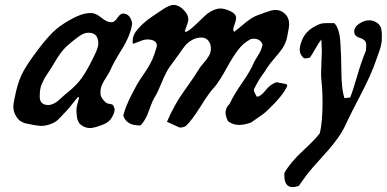

<svg xmlns="http://www.w3.org/2000/svg" viewBox="-20 -518 1573 781"><path d="M141.6 -125Q141.6 -90.8 176.8 -90.8Q186.5 -90.8 197.8 -96.2Q209 -101.6 216.3 -107.9Q223.6 -114.3 236.3 -126Q249 -137.7 255.9 -142.6Q292 -171.9 312.5 -200.7Q333 -229.5 357.4 -279.3Q379.9 -322.3 379.9 -339.8Q379.9 -384.8 340.8 -384.8Q333 -384.8 325.7 -382.8Q318.4 -380.9 310.5 -376Q302.7 -371.1 298.3 -368.2Q293.9 -365.2 283.7 -356.9Q273.4 -348.6 269.5 -345.7Q257.8 -335.9 248.5 -327.1Q239.3 -318.4 230 -306.2Q220.7 -293.9 216.8 -288.1Q212.9 -282.2 202.1 -264.2Q191.4 -246.1 187.5 -240.2Q183.6 -233.4 173.8 -219.2Q164.1 -205.1 160.6 -198.2Q157.2 -191.4 151.4 -179.2Q145.5 -167 143.6 -154.3Q141.6 -141.6 141.6 -125ZM191.4 -15.6Q168.9 -5.9 147.5 -5.9Q138.7 -5.9 115.2 -9.8Q112.3 -10.7 104.5 -12.2Q96.7 -13.7 94.2 -14.2Q91.8 -14.6 85 -16.1Q78.1 -17.6 75.7 -19Q73.2 -20.5 67.9 -22.9Q62.5 -25.4 59.6 -27.8Q56.6 -30.3 53.2 -34.2Q49.8 -38.1 46.9 -43Q34.2 -61.5 34.2 -85Q34.2 -97.7 44.9 -144.5Q56.6 -195.3 76.2 -230Q95.7 -264.6 134.8 -316.4Q168.9 -361.3 194.8 -386.7Q220.7 -412.1 261.7 -435.5Q312.5 -464.8 345.7 -464.8H353.5Q370.1 -463.9 392.6 -445.8Q415 -427.7 430.7 -427.7H435.5Q446.3 -428.7 458 -445.8Q469.7 -462.9 479.5 -462.9H482.4Q511.7 -460 517.6 -421.9Q511.7 -376 475.6 -317.4Q439.5 -258.8 429.7 -234.4Q423.8 -221.7 412.6 -204.6Q401.4 -187.5 395 -173.3Q388.7 -159.2 388.7 -142.6V-134.8Q390.6 -118.2 412.1 -99.6Q416 -96.7 427.2 -95.2Q438.5 -93.8 441.4 -87.9Q446.3 -78.1 446.3 -72.3Q446.3 -60.5 435.5 -41Q424.8 -21.5 400.4 -11.7Q363.3 2.9 346.7 2.9Q328.1 2.9 312.5 -7.8Q308.6 -10.7 305.2 -13.7Q301.8 -16.6 299.8 -21.5Q297.9 -26.4 296.4 -28.8Q294.9 -31.2 293.9 -37.6Q293 -43.9 292.5 -46.4Q292 -48.8 291.5 -56.6Q291 -64.5 291 -66.4V-72.3Q291 -82 295.4 -96.7Q299.8 -111.3 300.8 -117.2V-121.1Q300.8 -124 299.8 -124Q296.9 -124 288.1 -112.8Q279.3 -101.6 267.1 -86.4Q254.9 -71.3 248 -64.5Q241.2 -57.6 231 -46.4Q220.7 -35.2 212.4 -27.8Q204.1 -20.5 191.4 -15.6Z M837.9 -320.3Q837.9 -338.9 828.1 -351.6Q818.4 -364.3 801.8 -365.2H798.8Q778.3 -365.2 760.7 -355Q743.2 -344.7 734.4 -334Q725.6 -323.2 709 -299.3Q692.4 -275.4 684.6 -265.6Q668 -245.1 657.2 -224.6Q646.5 -204.1 635.3 -176.8Q624 -149.4 614.3 -130.9Q601.6 -113.3 586.9 -70.8Q572.3 -28.3 551.8 -7.8H547.9Q493.2 -7.8 481.4 -48.8Q488.3 -72.3 495.6 -90.3Q502.9 -108.4 507.8 -118.2Q512.7 -127.9 522 -145.5Q531.2 -163.1 538.1 -175.8Q547.9 -192.4 563.5 -214.8Q579.1 -237.3 589.8 -256.3Q600.6 -275.4 608.4 -298.8Q618.2 -328.1 618.2 -332Q618.2 -354.5 585 -357.4H580.1Q569.3 -357.4 560.5 -354.5Q551.8 -351.6 540 -346.7Q528.3 -341.8 520.5 -339.8Q519.5 -343.8 519.5 -350.6Q519.5 -377 543 -402.8Q566.4 -428.7 602.5 -453.1L637.7 -476.6Q668 -498 686.5 -498Q710 -498 733.4 -470.7Q746.1 -455.1 746.1 -437.5Q746.1 -429.7 731.4 -390.6Q733.4 -388.7 735.4 -388.7Q742.2 -388.7 756.8 -400.9Q771.5 -413.1 792 -433.1Q812.5 -453.1 824.2 -462.9Q852.5 -483.4 877 -483.4Q893.6 -483.4 917 -472.7Q940.4 -461.9 940.4 -444.3Q940.4 -435.5 934.6 -419.9Q928.7 -404.3 928.7 -398.4Q928.7 -391.6 932.6 -388.7Q946.3 -398.4 964.8 -414.6Q983.4 -430.7 999.5 -441.4Q1015.6 -452.1 1036.1 -459Q1041 -460.9 1057.1 -466.8Q1073.2 -472.7 1082.5 -475.1Q1091.8 -477.5 1101.6 -477.5Q1120.1 -477.5 1135.7 -464.8Q1156.2 -448.2 1156.2 -418.9Q1156.2 -407.2 1147.5 -365.2Q1141.6 -339.8 1128.4 -320.8Q1115.2 -301.8 1095.7 -279.8Q1076.2 -257.8 1065.4 -240.2Q1058.6 -228.5 1049.8 -216.8Q1041 -205.1 1032.7 -191.4Q1024.4 -177.7 1012.7 -154.3V-152.3Q1012.7 -147.5 1014.6 -143.1Q1016.6 -138.7 1019.5 -133.8Q1022.5 -128.9 1024.4 -125H1026.4Q1040 -125 1061 -151.4Q1082 -177.7 1106.4 -183.6Q1111.3 -181.6 1122.6 -180.2Q1133.8 -178.7 1141.1 -176.8Q1148.4 -174.8 1148.4 -169.9Q1148.4 -168 1147.5 -166Q1128.9 -127 1071.3 -72.3Q1060.5 -61.5 1049.8 -53.7Q1039.1 -45.9 1024.9 -36.1Q1010.7 -26.4 1001 -19.5Q973.6 -9.8 952.1 -9.8Q926.8 -9.8 907.2 -25.4Q897.5 -44.9 897.5 -60.5Q897.5 -80.1 914.1 -95.7Q930.7 -131.8 965.3 -181.6Q1000 -231.4 1013.7 -265.6Q1015.6 -269.5 1022.9 -281.7Q1030.3 -293.9 1033.7 -299.3Q1037.1 -304.7 1041.5 -314.9Q1045.9 -325.2 1047.9 -335.9Q1040 -360.4 1012.7 -360.4Q1004.9 -360.4 1001 -359.4Q969.7 -343.8 947.3 -313.5Q924.8 -283.2 900.4 -238.3Q876 -193.4 854.5 -166Q832 -143.6 796.4 -85.9Q760.7 -28.3 735.4 -4.9Q723.6 1 710.9 1L659.2 -22.5Q688.5 -91.8 730 -149.4Q771.5 -207 785.2 -230.5Q792 -243.2 806.6 -259.8Q821.3 -276.4 829.6 -290.5Q837.9 -304.7 837.9 -320.3Z M1420.9 -389.6Q1420.9 -408.2 1441.4 -421.9Q1461.9 -435.5 1482.4 -435.5Q1500 -435.5 1515.6 -423.8Q1520.5 -419.9 1523.9 -415.5Q1527.3 -411.1 1528.8 -407.7Q1530.3 -404.3 1531.2 -397.9Q1532.2 -391.6 1532.7 -388.2Q1533.2 -384.8 1533.2 -376.5Q1533.2 -368.2 1533.2 -365.2V-360.4Q1533.2 -350.6 1531.2 -340.8Q1529.3 -331.1 1527.8 -325.2Q1526.4 -319.3 1522 -307.1Q1517.6 -294.9 1515.6 -289.1Q1500 -243.2 1482.9 -205.6Q1465.8 -168 1439.5 -117.7Q1413.1 -67.4 1398.4 -37.1Q1377.9 7.8 1369.1 21.5Q1342.8 63.5 1293.9 116.7Q1245.1 169.9 1224.6 197.3L1195.3 238.3Q1178.7 243.2 1170.9 243.2Q1136.7 243.2 1136.7 196.3V185.5Q1161.1 142.6 1211.9 95.7Q1262.7 48.8 1281.2 23.4Q1292 -23.4 1292 -101.6Q1292 -150.4 1287.1 -193.4Q1286.1 -204.1 1286.1 -222.7Q1286.1 -238.3 1287.6 -266.6Q1289.1 -294.9 1289.1 -311.5Q1289.1 -322.3 1287.1 -357.4Q1276.4 -343.8 1263.2 -320.3Q1250 -296.9 1240.2 -283.2Q1236.3 -283.2 1231 -281.7Q1225.6 -280.3 1221.7 -280.3Q1217.8 -280.3 1213.9 -283.2Q1199.2 -296.9 1199.2 -316.4Q1199.2 -331.1 1208 -353.5Q1223.6 -395.5 1275.4 -418Q1288.1 -423.8 1305.7 -423.8H1339.8Q1360.4 -403.3 1364.3 -348.6Q1368.2 -293.9 1368.7 -225.1Q1369.1 -156.2 1380.9 -119.1L1404.3 -121.1Q1415 -147.5 1432.6 -208Q1450.2 -268.6 1468.8 -312.5V-315.4Q1468.8 -319.3 1469.2 -325.7Q1469.7 -332 1469.7 -335Q1469.7 -347.7 1461.9 -354.5Q1454.1 -361.3 1445.3 -363.3Q1436.5 -365.2 1428.7 -371.6Q1420.9 -377.9 1420.9 -389.6Z"/></svg>

Font: Essays1743
Style: Italic
Weight: 500
Italic angle: -10°
Designer: Based on the typeface in a 1743 English translation of the essays of Montaigne.  PostScript/TrueType font designed by Jo
Version: Version 002.100